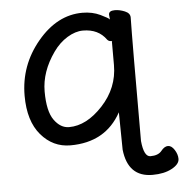

<svg xmlns="http://www.w3.org/2000/svg" viewBox="-49 -540 729 756"><g transform="rotate(-5 315.5 -162.0)"><path d="M213 -48Q282 -48 346 -117Q410 -186 410 -276V-367L411 -369Q411 -371 407 -371Q398 -371 392 -378Q361 -422 300 -422Q270 -422 238 -402.5Q206 -383 182 -349Q129 -274 129 -196Q129 -118 154 -83Q179 -48 213 -48ZM524 168Q427 168 415 59L413 -89Q351 24 212 24Q143 24 96 -31Q49 -86 49 -186Q49 -306 126.5 -399Q204 -492 304 -492Q343 -492 374.5 -477Q406 -462 410 -456L408 -475Q408 -491 432 -491Q451 -491 471.5 -482.5Q492 -474 492 -457Q490 -368 490 31Q496 94 522 94Q553 94 566.5 77Q580 60 594 60Q608 60 619.5 78Q631 96 631 114Q631 135 600.5 151.5Q570 168 524 168Z"/></g></svg>

Font: ToneOZ-Pinyin-WenKai-Medium
Style: Medium
Weight: 700
Designer: Fontworks Inc.
Foundry: ToneOZ
Version: Version 0.240331